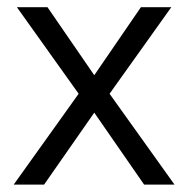

<svg xmlns="http://www.w3.org/2000/svg" viewBox="-20 -501 512 521"><path d="M17.1 0 193.4 -246.6 25.9 -481.4H108.9L235.8 -296.9L362.3 -481.4H444.8L277.3 -246.6L453.6 0H371.1L235.8 -195.3L99.6 0Z"/></svg>

Font: Khula Regular
Style: Regular
Weight: 400
Designer: Erin McLaughlin, Steve Matteson
Version: Version 1.000;PS 1.0;hotconv 1.0.72;makeotf.lib2.5.5900